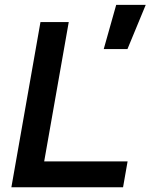

<svg xmlns="http://www.w3.org/2000/svg" viewBox="-20 -786 632 806"><path d="M27.8 0 46.9 -108.4 149.9 -693.4H268.6L165.5 -108.4H515.6L496.6 0ZM415.5 -580.1 467.8 -765.6H591.8L515.1 -580.1Z"/></svg>

Font: Cascadia Code NF SemiBold
Style: Italic
Weight: 600
Italic angle: -10°
Monospace: yes
Designer: Aaron Bell
Foundry: Saja Typeworks
Version: Version 2404.023; ttfautohint (v1.8.4)